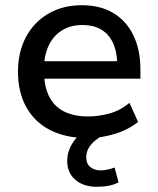

<svg xmlns="http://www.w3.org/2000/svg" viewBox="-20 -521 605 737"><path d="M316 9Q233 9 173 -21.5Q113 -52 81 -109.5Q49 -167 49 -246Q49 -321 79.5 -378.5Q110 -436 165.5 -468.5Q221 -501 294 -501Q365 -501 415 -471Q465 -441 492 -385.5Q519 -330 519 -253V-219H131V-286H447L430 -269Q430 -345 395.5 -385Q361 -425 297 -425Q251 -425 218 -404.5Q185 -384 167 -346.5Q149 -309 149 -257V-248Q149 -190 168.5 -151Q188 -112 226 -93Q264 -74 318 -74Q359 -74 400.5 -85.5Q442 -97 477 -126L510 -53Q473 -23 420.5 -7Q368 9 316 9ZM352 196Q300 196 269 169Q238 142 238 97Q238 55 265.5 18Q293 -19 339 -39L374 0Q359 7 344 19.5Q329 32 320 48Q311 64 311 82Q311 108 327 120.5Q343 133 366 133Q380 133 393 130Q406 127 420 122L435 179Q418 188 397.5 192Q377 196 352 196Z"/></svg>

Font: NunitoSans_10ptSemiBold
Style: Regular
Weight: 600
Designer: Vernon Adams
Foundry: Vernon Adams
Version: Version 3.101;gftools[0.9.27]